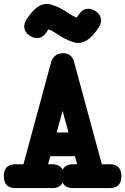

<svg xmlns="http://www.w3.org/2000/svg" viewBox="-21 -921 644 987"><path d="M355.5 45.9Q314 45.9 300.8 17.6Q287.6 45.9 246.1 45.9H59.6Q-1.5 45.9 -1.5 -15.1Q-1.5 -76.7 59.6 -76.7H99.6Q135.3 -208.5 170.7 -339.1Q206.1 -469.7 241.7 -601.6V-601.1Q246.6 -620.6 262.5 -634Q278.3 -647.5 304.2 -647.5Q347.7 -647.5 359.9 -602.1L502.4 -76.7H542.5Q603 -76.7 603 -15.1Q603 45.9 542.5 45.9ZM383.8 -845.2Q402.8 -876 433.1 -876Q450.2 -876 468.8 -864.3V-864.7Q498.5 -845.7 498.5 -815.4Q498.5 -799.3 486.8 -780.3Q424.8 -684.6 360.4 -703.1Q313 -716.8 265.6 -751L266.1 -750.5Q256.3 -757.3 246.8 -762.2Q237.3 -767.1 227.5 -770Q226.6 -768.1 225.1 -766.1Q224.1 -764.2 222.2 -761.5Q220.2 -758.8 217.8 -754.9Q197.8 -725.1 168.9 -725.1Q149.9 -725.1 132.8 -737.3Q118.2 -746.1 110.8 -758.5Q103.5 -771 103.5 -785.6Q103.5 -802.2 114.7 -820.8Q176.3 -916.5 240.7 -897.9H240.2Q286.1 -885.3 335.9 -850.1Q351.6 -838.9 373 -830.6Q373.5 -830.6 384.3 -846.2ZM375.5 -76.7Q373 -85.4 370.4 -95.5Q367.7 -105.5 364.3 -118.2H237.8Q235.4 -109.9 232.9 -101.3Q230.5 -92.8 226.1 -76.7H246.1Q287.6 -76.7 300.8 -47.9Q314 -76.7 355.5 -76.7ZM331.1 -240.2Q326.7 -257.3 324 -266.8Q321.3 -276.4 318.4 -286.4Q315.4 -296.4 311.5 -310.5Q307.6 -324.7 300.8 -351.1Q293.9 -325.2 286.6 -299.1Q279.3 -272.9 270.5 -240.2Z"/></svg>

Font: Erica Type
Style: Bold
Weight: 700
Designer: Peter Wiegel
Foundry: Peter Wiegel
Version: Version 1.000 2010 initial release